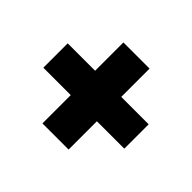

<svg xmlns="http://www.w3.org/2000/svg" viewBox="-109 -711 758 758"><g transform="rotate(45 270.0 -332.0)"><path d="M343 -106H197V-264H44V-400H197V-558H343V-400H496V-264H343Z"/></g></svg>

Font: Trujillo ExtraBold
Style: Regular
Weight: 800
Designer: Fira Sans original fonts by bBox Type GmbH, Carrois Corporate GbR, & Edenspiekermann AG / Changes by Cristiano Sobral
Foundry: Fira Sans original fonts by bBox Type GmbH, Carrois Corporate GbR, & Edenspiekermann AG / Changes by Cristiano Sobral
Version: Version 4.301;July 28, 2020;FontCreator 13.0.0.2655 64-bit